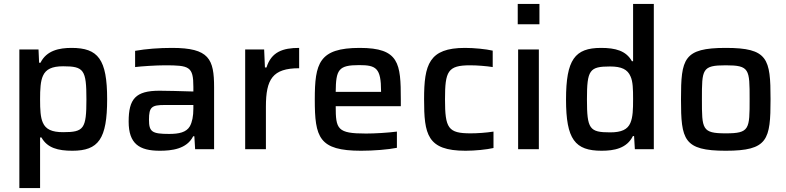

<svg xmlns="http://www.w3.org/2000/svg" viewBox="-20 -763 4020 982"><path d="M79 -510V199H185V-60H192C222 -6 277 8 350 8C484 8 528 -52 528 -256C528 -460 482 -518 346 -518C283 -518 218 -505 187 -442H180L177 -510ZM303 -87C246 -87 214 -101 199 -136C187 -163 185 -201 185 -255C185 -307 187 -348 200 -376C215 -409 246 -424 303 -424C409 -424 422 -406 422 -255C422 -104 409 -87 303 -87Z M797 8C857 8 935 0 968 -66H974L978 0H1075V-316C1075 -461 1050 -518 860 -518C794 -518 727 -513 671 -503V-420C702 -424 779 -429 823 -429C948 -429 969 -423 969 -319V-295C911 -297 823 -299 796 -299C673 -299 638 -257 638 -141C638 -28 692 8 797 8ZM845 -78C757 -78 742 -89 742 -151C742 -216 756 -226 823 -226H969V-208C969 -168 963 -139 951 -117C933 -86 895 -78 845 -78Z M1234 -510V0H1340V-217C1340 -358 1374 -414 1510 -414V-518C1427 -518 1368 -498 1343 -418H1335L1331 -510Z M2030 -220V-254C2030 -439 2022 -518 1820 -518C1611 -518 1590 -439 1590 -254C1590 -60 1611 8 1827 8C1890 8 1966 2 2010 -7V-90C1964 -84 1897 -80 1852 -80C1705 -80 1697 -102 1697 -220ZM1817 -430C1904 -430 1929 -415 1929 -296V-293H1697C1698 -407 1711 -430 1817 -430Z M2361 8C2410 8 2469 2 2504 -6V-90C2466 -84 2421 -81 2387 -81C2272 -81 2256 -107 2256 -255C2256 -399 2270 -429 2385 -429C2421 -429 2469 -425 2500 -420V-504C2465 -512 2406 -518 2358 -518C2174 -518 2149 -433 2149 -256C2149 -76 2164 8 2361 8Z M2628 -743V-639H2739V-743ZM2630 -510V0H2736V-510Z M3057 8C3121 8 3186 -4 3217 -67H3223L3227 0H3324V-743H3218V-450H3212C3182 -504 3127 -518 3054 -518C2920 -518 2875 -458 2875 -254C2875 -50 2921 8 3057 8ZM3101 -86C2995 -86 2982 -103 2982 -255C2982 -405 2995 -423 3100 -423C3159 -423 3190 -408 3205 -372C3217 -346 3218 -307 3218 -257C3218 -203 3217 -164 3204 -134C3190 -101 3159 -86 3101 -86Z M3692 8C3908 8 3921 -48 3921 -256C3921 -463 3908 -518 3692 -518C3476 -518 3463 -463 3463 -256C3463 -48 3476 8 3692 8ZM3692 -81C3570 -81 3570 -102 3570 -256C3570 -409 3570 -429 3692 -429C3814 -429 3814 -409 3814 -256C3814 -102 3814 -81 3692 -81Z"/></svg>

Font: Saira UNSAM Medium
Style: Regular
Weight: 500
Designer: Hector Gatti with collaboration of the Omnibus-Type team
Foundry: Omnibus-Type
Version: Version 0.072;PS 000.072;hotconv 1.0.88;makeotf.lib2.5.64775